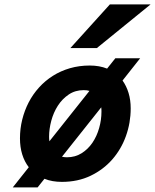

<svg xmlns="http://www.w3.org/2000/svg" viewBox="-20 -793 686 850"><path d="M429.2 -298.8Q429.2 -304.2 429 -308.8Q428.7 -313.5 428.2 -317.9L254.4 -99.1Q265.6 -96.7 276.4 -96.7Q312.5 -96.7 341.1 -114.5Q369.6 -132.3 389.2 -161.1Q408.7 -189.9 418.9 -226.1Q429.2 -262.2 429.2 -298.8ZM350.6 -394Q313 -394 284.2 -374.5Q255.4 -355 236.1 -325Q216.8 -294.9 207 -258.3Q197.3 -221.7 197.3 -188Q197.3 -176.8 198.7 -167.5L376 -390.6Q365.2 -394 350.6 -394ZM600.6 -535.2 522.5 -436.5Q539.6 -412.6 549.1 -381.6Q558.6 -350.6 558.6 -313Q558.6 -249.5 537.6 -190.9Q516.6 -132.3 477.1 -87.2Q437.5 -42 381.1 -14.9Q324.7 12.2 253.9 12.2Q232.4 12.2 213.1 8.8Q193.8 5.4 176.8 -1.5L146.5 36.6H36.6L107.4 -52.7Q88.4 -77.1 78.4 -109.4Q68.4 -141.6 68.4 -180.7Q68.4 -223.1 78.4 -263.4Q88.4 -303.7 106.9 -339.6Q125.5 -375.5 152.6 -405.5Q179.7 -435.5 214.1 -457.3Q248.5 -479 289.6 -491Q330.6 -502.9 377.4 -502.9Q398.9 -502.9 418 -499.5Q437 -496.1 454.1 -489.3L490.7 -535.2ZM646.5 -773.4 408.7 -580.1H291.5L466.3 -773.4Z"/></svg>

Font: Andika New Basic
Style: Bold Italic
Weight: 700
Italic angle: -14°
Designer: Victor Gaultney, Annie Olsen, Pablo Ugerman
Foundry: SIL International
Version: Version 5.500